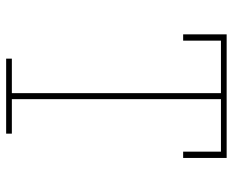

<svg xmlns="http://www.w3.org/2000/svg" viewBox="-88 -688 775 640"><g transform="rotate(90 300.0 -367.5)"><path d="M175 0V-19H290V-716H115V-590H94V-735H506V-590H485V-716H310V-19H425V0Z"/></g></svg>

Font: Iosevka Slab Thin Extended
Style: Regular
Weight: 100
Width: 7
Monospace: yes
Designer: Belleve Invis
Foundry: Belleve Invis
Version: Version 11.1.1; ttfautohint (v1.8.3)